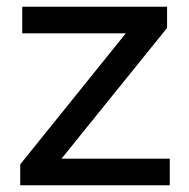

<svg xmlns="http://www.w3.org/2000/svg" viewBox="-20 -550 561 570"><path d="M40 0V-62L380 -484L399 -451H46V-530H476V-467L136 -46L114 -79H484V0Z"/></svg>

Font: MOST Montserrat Medium
Style: Regular
Weight: 500
Designer: Julieta Ulanovsky
Foundry: Julieta Ulanovsky
Version: Version 8.000;March 11, 2024;FontCreator 15.0.0.2926 64-bit